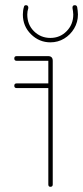

<svg xmlns="http://www.w3.org/2000/svg" viewBox="-20 -719 320 739"><path d="M44 -380Q35 -380 35 -389Q35 -398 44 -398H166V-485H44Q35 -485 35 -494Q35 -503 44 -503H165Q183 -503 183 -485V-9Q183 0 174 0Q166 0 166 -9V-380ZM259 -688V-690Q259 -699 268 -699Q275 -699 277 -692Q278 -686 279 -678Q280 -670 280 -663Q280 -634 265.5 -609.5Q251 -585 227 -570.5Q203 -556 174 -556Q131 -556 99.5 -587Q68 -618 68 -663Q68 -670 69 -678Q70 -686 72 -692Q73 -699 80 -699Q89 -699 89 -689V-688Q87 -682 86 -675.5Q85 -669 85 -663Q85 -624 111 -598.5Q137 -573 174 -573Q211 -573 236.5 -599Q262 -625 262 -663Q262 -669 261 -675.5Q260 -682 259 -688Z"/></svg>

Font: Libertine Sup Thin
Style: Regular
Weight: 100
Designer: Bastien Sozeau
Foundry: NBR — Bastien Sozeau
Version: Version 2.003; ttfautohint (v1.8.4.7-5d5b);gftools[0.9.33]